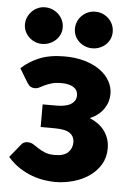

<svg xmlns="http://www.w3.org/2000/svg" viewBox="-53 -767 558 815"><g transform="rotate(5 226.0 -359.5)"><path d="M24 -460Q54.5 -489.5 99 -508Q143.5 -526.5 206.5 -526.5Q255.5 -526.5 294 -515Q332.5 -503.5 359.2 -484Q386 -464.5 400.2 -438.8Q414.5 -413 414.5 -384.5Q414.5 -370 410.5 -354.8Q406.5 -339.5 397.2 -324.8Q388 -310 373 -297.2Q358 -284.5 336 -275Q355 -267 371 -255.5Q387 -244 398.5 -228.8Q410 -213.5 416.5 -194.5Q423 -175.5 423 -153Q423 -114 404.8 -84Q386.5 -54 356.8 -33.5Q327 -13 289 -2.5Q251 8 212 8Q192 8 166.8 4.2Q141.5 0.5 114.5 -9.2Q87.5 -19 60.5 -36.2Q33.5 -53.5 9.5 -81L54.5 -136.5Q64 -150 82.5 -150Q96.5 -150 107.2 -143Q118 -136 130.5 -127.8Q143 -119.5 159.5 -112.8Q176 -106 201.5 -106Q240 -106 257.8 -123.2Q275.5 -140.5 275.5 -166Q275.5 -191.5 256.2 -205.2Q237 -219 190 -219H131.5V-315.5H190Q231.5 -315.5 252.5 -329Q273.5 -342.5 273.5 -366Q273.5 -388.5 255 -400.5Q236.5 -412.5 202 -412.5Q178 -412.5 161.5 -407.5Q145 -402.5 133 -396.8Q121 -391 111.8 -386Q102.5 -381 93 -381Q82.5 -381 75 -385Q67.5 -389 59 -402ZM401 -647.5Q401 -631.5 394.8 -617.5Q388.5 -603.5 377.5 -593.2Q366.5 -583 351.8 -577Q337 -571 320 -571Q303.5 -571 289 -577Q274.5 -583 263.5 -593.2Q252.5 -603.5 246.2 -617.5Q240 -631.5 240 -647.5Q240 -664 246.2 -678.5Q252.5 -693 263.5 -703.8Q274.5 -714.5 289 -720.8Q303.5 -727 320 -727Q337 -727 351.8 -720.8Q366.5 -714.5 377.5 -703.8Q388.5 -693 394.8 -678.5Q401 -664 401 -647.5ZM188 -647.5Q188 -631.5 181.5 -617.5Q175 -603.5 163.8 -593.2Q152.5 -583 137.8 -577Q123 -571 106 -571Q90 -571 75.8 -577Q61.5 -583 50.8 -593.2Q40 -603.5 33.5 -617.5Q27 -631.5 27 -647.5Q27 -664 33.5 -678.5Q40 -693 50.8 -703.8Q61.5 -714.5 75.8 -720.8Q90 -727 106 -727Q123 -727 137.8 -720.8Q152.5 -714.5 163.8 -703.8Q175 -693 181.5 -678.5Q188 -664 188 -647.5Z"/></g></svg>

Font: Lato
Style: Regular
Weight: 900
Designer: Lukasz Dziedzic with Adam Twardoch and Botio Nikoltchev
Foundry: tyPoland Lukasz Dziedzic
Version: Version 2.010; 2014-09-01; http://www.latofonts.com/; ttfaut